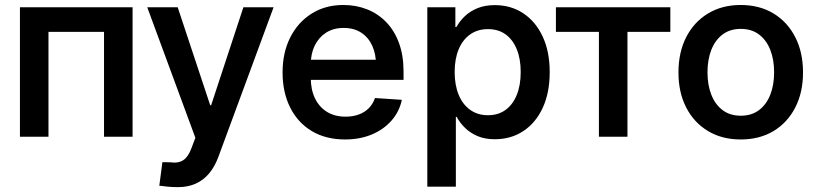

<svg xmlns="http://www.w3.org/2000/svg" viewBox="-20 -559 3340 785"><path d="M522 -529.3V0H405.3V-428.7H178.2V0H61.5V-529.3Z M707.5 206.1Q686 206.1 666.5 204.3Q647 202.6 631.3 200.2L644 104L675.8 104.5Q709 109.4 729.5 95.7Q750 82 762.7 46.9L778.8 4.4L582 -529.3H706.5L839.4 -128.9H843.3L975.1 -529.3H1098.6L873.5 80.6Q858.9 121.1 835.7 149.2Q812.5 177.2 780.5 191.7Q748.5 206.1 707.5 206.1Z M1391.1 11.2Q1312 11.2 1254.6 -23.2Q1197.3 -57.6 1166.3 -119.6Q1135.3 -181.6 1135.3 -262.7Q1135.3 -343.8 1166.7 -406Q1198.2 -468.3 1254.2 -503.4Q1310.1 -538.6 1383.8 -538.6Q1436 -538.6 1481 -520.8Q1525.9 -502.9 1559.3 -468.3Q1592.8 -433.6 1611.3 -383.1Q1629.9 -332.5 1629.9 -267.1V-232.4H1188.5V-314.9H1570.8L1517.6 -291Q1517.6 -337.4 1502 -371.8Q1486.3 -406.2 1456.8 -425.5Q1427.2 -444.8 1385.3 -444.8Q1343.3 -444.8 1313.2 -425.5Q1283.2 -406.2 1266.8 -372.6Q1250.5 -338.9 1250.5 -295.4V-242.2Q1250.5 -192.9 1267.8 -157Q1285.2 -121.1 1316.9 -101.6Q1348.6 -82 1392.6 -82Q1423.3 -82 1447.5 -91.1Q1471.7 -100.1 1488.3 -117.2Q1504.9 -134.3 1513.2 -158.2L1623 -150.9Q1612.8 -102.5 1580.6 -65.9Q1548.3 -29.3 1499.8 -9Q1451.2 11.2 1391.1 11.2Z M1727.1 204.1V-529.3H1841.8V-448.7H1846.2Q1859.4 -472.7 1880.6 -492.9Q1901.9 -513.2 1932.4 -525.6Q1962.9 -538.1 2002.9 -538.1Q2068.8 -538.1 2119.4 -504.6Q2169.9 -471.2 2198.7 -409.7Q2227.5 -348.1 2227.5 -264.2Q2227.5 -180.2 2199.2 -118.7Q2170.9 -57.1 2120.1 -23.4Q2069.3 10.3 2002.9 10.3Q1962.9 10.3 1932.9 -2.4Q1902.8 -15.1 1881.6 -35.9Q1860.4 -56.6 1847.2 -81.1H1843.8V204.1ZM1975.1 -87.9Q2017.1 -87.9 2046.9 -109.6Q2076.7 -131.3 2092.8 -170.9Q2108.9 -210.4 2108.9 -264.6Q2108.9 -318.4 2092.8 -357.7Q2076.7 -397 2047.1 -418.5Q2017.6 -439.9 1975.1 -439.9Q1932.6 -439.9 1902.1 -418.2Q1871.6 -396.5 1855.2 -357.2Q1838.9 -317.9 1838.9 -264.6Q1838.9 -211.4 1855.2 -171.6Q1871.6 -131.8 1902.3 -109.9Q1933.1 -87.9 1975.1 -87.9Z M2428.7 0V-428.7H2252.9V-529.3H2720.7V-428.7H2545.4V0Z M3008.3 11.2Q2932.1 11.2 2874.8 -23.2Q2817.4 -57.6 2785.6 -119.4Q2753.9 -181.2 2753.9 -262.7Q2753.9 -345.2 2785.6 -407.2Q2817.4 -469.2 2874.8 -503.9Q2932.1 -538.6 3008.3 -538.6Q3085.4 -538.6 3142.6 -503.9Q3199.7 -469.2 3231.4 -407.2Q3263.2 -345.2 3263.2 -262.7Q3263.2 -181.2 3231.4 -119.4Q3199.7 -57.6 3142.6 -23.2Q3085.4 11.2 3008.3 11.2ZM3008.8 -85.9Q3052.7 -85.9 3083 -108.6Q3113.3 -131.3 3129.2 -171.4Q3145 -211.4 3145 -263.2Q3145 -315.4 3129.2 -355.5Q3113.3 -395.5 3083 -418.2Q3052.7 -440.9 3008.8 -440.9Q2964.8 -440.9 2934.6 -418.2Q2904.3 -395.5 2888.4 -355.5Q2872.6 -315.4 2872.6 -263.2Q2872.6 -211.4 2888.4 -171.4Q2904.3 -131.3 2934.6 -108.6Q2964.8 -85.9 3008.8 -85.9Z"/></svg>

Font: Inter Cardless Tabular Medium
Style: Regular
Weight: 500
Designer: Rasmus Andersson
Foundry: rsms
Version: Version 4.000;git-4fc901f